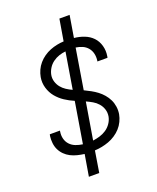

<svg xmlns="http://www.w3.org/2000/svg" viewBox="-170 -943 940 1149"><g transform="rotate(-20 300.0 -368.0)"><path d="M193 107 216 -30Q193 -33 171 -38.5Q149 -44 129.5 -54Q110 -64 94.5 -79.5Q79 -95 69.5 -114.5Q60 -134 57.5 -157Q55 -180 58 -203Q59 -205 59.5 -207.5Q60 -210 60 -212H125Q124 -210 124 -208.5Q124 -207 124 -206Q120 -183 125.5 -161Q131 -139 146 -123Q161 -107 182 -99Q203 -91 226 -88L269 -349Q238 -362 210 -380.5Q182 -399 161 -424.5Q140 -450 130 -483.5Q120 -517 126 -552Q130 -574 139.5 -595Q149 -616 164.5 -634Q180 -652 199.5 -665.5Q219 -679 240.5 -687.5Q262 -696 284 -700.5Q306 -705 328 -706L351 -843H416L393 -704Q426 -701 457 -689Q488 -677 509.5 -654.5Q531 -632 540 -599.5Q549 -567 543 -533Q543 -531 542.5 -529Q542 -527 541 -524H477Q477 -526 477.5 -527.5Q478 -529 478 -530Q481 -553 476 -574Q471 -595 457.5 -611Q444 -627 424.5 -635.5Q405 -644 383 -647L341 -390Q362 -380 382 -369Q402 -358 420 -344.5Q438 -331 453 -313.5Q468 -296 478 -275.5Q488 -255 491.5 -231Q495 -207 491 -183Q487 -161 476.5 -139Q466 -117 450 -99.5Q434 -82 413.5 -68.5Q393 -55 371 -47Q349 -39 326.5 -34.5Q304 -30 281 -29L259 107ZM280 -415 318 -646Q297 -644 276 -637Q255 -630 236.5 -616.5Q218 -603 206 -583.5Q194 -564 190 -543Q186 -521 192.5 -500Q199 -479 212 -463Q225 -447 242.5 -435.5Q260 -424 280 -415ZM291 -88Q313 -91 335 -97.5Q357 -104 376.5 -117Q396 -130 409.5 -150Q423 -170 427 -192Q431 -216 424 -237.5Q417 -259 402.5 -275.5Q388 -292 369 -303Q350 -314 330 -323Z"/></g></svg>

Font: Iosevka SS04 Light Extended
Style: Italic
Weight: 300
Width: 7
Italic angle: -9°
Monospace: yes
Designer: Belleve Invis
Foundry: Belleve Invis
Version: Version 19.0.0; ttfautohint (v1.8.4)